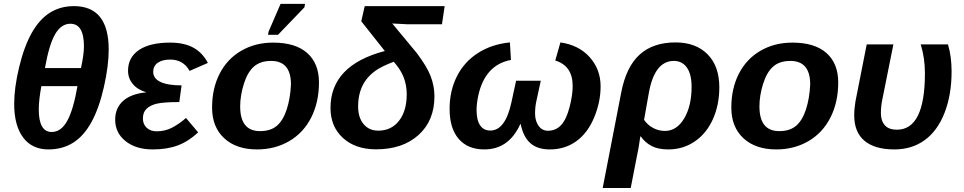

<svg xmlns="http://www.w3.org/2000/svg" viewBox="-20 -756 4939 984"><path d="M358.9 -724.6Q537.1 -724.6 537.1 -502Q537.1 -418.9 512.5 -310.1Q487.8 -201.2 448.5 -129.9Q409.2 -58.6 354.5 -24.4Q299.8 9.8 228 9.8Q144 9.8 98.4 -51.5Q52.7 -112.8 52.7 -223.6Q52.7 -306.2 78.1 -411.9Q103.5 -517.6 142.6 -587.2Q181.6 -656.7 235.4 -690.7Q289.1 -724.6 358.9 -724.6ZM245.1 -79.6Q293 -79.6 324.5 -136.5Q356 -193.4 377 -314.5H191.9Q178.7 -243.2 178.7 -194.8Q178.7 -79.6 245.1 -79.6ZM340.8 -634.3Q293.5 -634.3 262.5 -580.6Q231.4 -526.9 210.4 -407.2H395Q410.2 -476.1 410.2 -518.6Q410.2 -634.3 340.8 -634.3Z M783.2 -83Q826.7 -83 863 -102.3Q899.4 -121.6 933.1 -151.4L995.6 -77.6Q945.8 -31.2 891.1 -10.7Q836.4 9.8 762.7 9.8Q676.8 9.8 623.5 -32.7Q570.3 -75.2 570.3 -142.6Q570.3 -202.1 610.6 -238.5Q650.9 -274.9 728 -282.7L728.5 -283.7Q685.5 -295.9 660.9 -325.2Q636.2 -354.5 636.2 -393.6Q636.2 -461.9 692.4 -499.8Q748.5 -537.6 851.6 -537.6Q923.3 -537.6 970.5 -512Q1017.6 -486.3 1045.4 -433.6L951.7 -392.6Q919.4 -450.7 852.1 -450.7Q811.5 -450.7 788.3 -434.1Q765.1 -417.5 765.1 -387.7Q765.1 -354 802.2 -336.2Q839.4 -318.4 910.6 -318.4L898.9 -232.9Q819.3 -232.9 784.7 -224.9Q750 -216.8 731.2 -198.7Q712.4 -180.7 712.4 -148.4Q712.4 -119.6 731.7 -101.3Q751 -83 783.2 -83Z M1614.7 -333.5Q1614.7 -232.4 1575 -153.8Q1535.2 -75.2 1462.2 -32.7Q1389.2 9.8 1297.4 9.8Q1190.9 9.8 1128.9 -47.6Q1066.9 -105 1066.9 -204.6Q1066.9 -302.7 1105.7 -378.4Q1144.5 -454.1 1216.3 -495.8Q1288.1 -537.6 1379.9 -537.6Q1494.6 -537.6 1554.7 -484.1Q1614.7 -430.7 1614.7 -333.5ZM1471.2 -323.2Q1471.2 -443.8 1369.6 -443.8Q1314 -443.8 1281 -414.6Q1248 -385.3 1229.5 -325.4Q1210.9 -265.6 1210.9 -210.4Q1210.9 -84 1312.5 -84Q1367.2 -84 1399.2 -111.6Q1431.2 -139.2 1449.5 -195.3Q1467.8 -251.5 1471.2 -323.2ZM1353.5 -577.6 1356.4 -593.8 1418 -736.3H1543.5L1540 -718.3L1404.8 -577.6Z M1918.9 -86.4Q1985.8 -86.4 2025.1 -137.2Q2064.5 -188 2064.5 -272.5Q2064.5 -318.8 2049.3 -358.6Q2034.2 -398.4 1998 -439.5Q1935.5 -416 1905 -394Q1874.5 -372.1 1855.2 -345.7Q1835.9 -319.3 1825.7 -285.9Q1815.4 -252.4 1815.4 -210Q1815.4 -153.8 1843.3 -120.1Q1871.1 -86.4 1918.9 -86.4ZM2064.5 -631.8 2027.3 -633.8Q2016.1 -634.3 2006.1 -634.8Q1996.1 -635.3 1990.2 -635.7L2115.7 -484.4Q2168.5 -414.6 2187.5 -364.5Q2206.5 -314.5 2206.5 -262.2Q2206.5 -137.7 2125 -64.2Q2043.5 9.3 1907.2 9.3Q1801.3 9.3 1737.5 -49.1Q1673.8 -107.4 1673.8 -202.6Q1673.8 -421.4 1952.1 -494.6L1831.5 -647L1849.1 -724.6H2258.8L2245.1 -631.8Z M2722.2 -174.8Q2722.2 -136.2 2740.2 -111.1Q2758.3 -85.9 2788.1 -85.9Q2828.1 -85.9 2855.2 -114.5Q2882.3 -143.1 2898.7 -205.8Q2915 -268.6 2915 -314.9Q2915 -418.9 2825.7 -445.8L2852.1 -538.6Q2947.3 -524.9 3002.7 -462.4Q3058.1 -399.9 3058.1 -313.5Q3058.1 -233.4 3025.1 -154.1Q2992.2 -74.7 2933.8 -32.5Q2875.5 9.8 2797.4 9.8Q2735.4 9.8 2699 -21.5Q2662.6 -52.7 2648.4 -120.1H2646.5Q2587.9 9.8 2461.9 9.8Q2377.4 9.8 2330.8 -44.2Q2284.2 -98.1 2284.2 -198.2Q2284.2 -290.5 2321.8 -365Q2359.4 -439.5 2429.7 -484.4Q2500 -529.3 2593.3 -538.6L2598.6 -448.7Q2466.8 -424.3 2431.6 -268.1Q2422.4 -224.6 2422.4 -192.9Q2422.4 -140.1 2440.7 -113.5Q2459 -86.9 2492.7 -86.9Q2569.8 -86.9 2601.1 -231.9L2625 -342.3H2751.5L2729.5 -240.7Q2722.2 -209 2722.2 -174.8Z M3441.9 -538.6Q3545.9 -538.6 3606.2 -477.8Q3666.5 -417 3666.5 -308.6Q3666.5 -218.3 3633.5 -145Q3600.6 -71.8 3540.5 -31Q3480.5 9.8 3404.8 9.8Q3353 9.8 3319.8 -7.6Q3286.6 -24.9 3263.7 -57.1H3261.7L3252.9 0L3212.4 207.5H3068.8L3164.1 -283.7Q3189.5 -414.1 3258.3 -476.3Q3327.1 -538.6 3441.9 -538.6ZM3433.6 -443.8Q3334.5 -443.8 3305.2 -279.3L3280.8 -141.6Q3299.3 -115.2 3327.4 -100.1Q3355.5 -85 3387.7 -85Q3448.2 -85 3486.3 -148.9Q3524.4 -212.9 3524.4 -311Q3524.4 -375.5 3500.2 -409.7Q3476.1 -443.8 3433.6 -443.8Z M4275.9 -333.5Q4275.9 -232.4 4236.1 -153.8Q4196.3 -75.2 4123.3 -32.7Q4050.3 9.8 3958.5 9.8Q3852.1 9.8 3790 -47.6Q3728 -105 3728 -204.6Q3728 -302.7 3766.8 -378.4Q3805.7 -454.1 3877.4 -495.8Q3949.2 -537.6 4041 -537.6Q4155.8 -537.6 4215.8 -484.1Q4275.9 -430.7 4275.9 -333.5ZM4132.3 -323.2Q4132.3 -443.8 4030.8 -443.8Q3975.1 -443.8 3942.1 -414.6Q3909.2 -385.3 3890.6 -325.4Q3872.1 -265.6 3872.1 -210.4Q3872.1 -84 3973.6 -84Q4028.3 -84 4060.3 -111.6Q4092.3 -139.2 4110.6 -195.3Q4128.9 -251.5 4132.3 -323.2Z M4558.6 -528.3 4502 -246.6Q4494.6 -211.9 4494.6 -175.3Q4494.6 -137.2 4514.6 -114.3Q4534.7 -91.3 4576.7 -91.3Q4720.2 -91.3 4720.2 -380.4Q4720.2 -459.5 4698.7 -528.3H4838.4Q4856.9 -466.3 4856.9 -390.1Q4856.9 -270 4820.8 -177.7Q4784.7 -85.4 4719 -37.8Q4653.3 9.8 4564 9.8Q4463.4 9.8 4410.6 -34.4Q4357.9 -78.6 4357.9 -164.6Q4357.9 -198.7 4364.3 -236.8L4421.9 -528.3Z"/></svg>

Font: Liberation Sans
Style: Bold Italic
Weight: 700
Italic angle: -12°
Designer: Steve Matteson
Foundry: Ascender Corporation
Version: Version 2.1.5